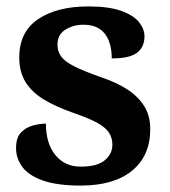

<svg xmlns="http://www.w3.org/2000/svg" viewBox="-20 -568 528 598"><path d="M231 10Q159 10 114.5 -5.5Q70 -21 50 -47.5Q30 -74 30 -107Q30 -140 46 -156Q62 -172 84 -177.5Q106 -183 123 -183Q123 -121 152.5 -85Q182 -49 231 -49Q283 -49 306.5 -69Q330 -89 330 -117Q330 -139 319 -155.5Q308 -172 281 -186.5Q254 -201 207 -217Q153 -236 116 -258.5Q79 -281 59.5 -312.5Q40 -344 40 -389Q40 -469 99 -508.5Q158 -548 255 -548Q318 -548 356.5 -534.5Q395 -521 412.5 -499.5Q430 -478 430 -455Q430 -421 406.5 -403.5Q383 -386 328 -386Q328 -436 306 -463.5Q284 -491 240 -491Q208 -491 183.5 -475.5Q159 -460 159 -429Q159 -408 170.5 -392Q182 -376 212 -361Q242 -346 296 -327Q341 -312 375 -290.5Q409 -269 428.5 -238.5Q448 -208 448 -166Q448 -83 391.5 -36.5Q335 10 231 10Z"/></svg>

Font: Noto Serif Gujarati
Style: Bold
Weight: 700
Version: Version 2.102